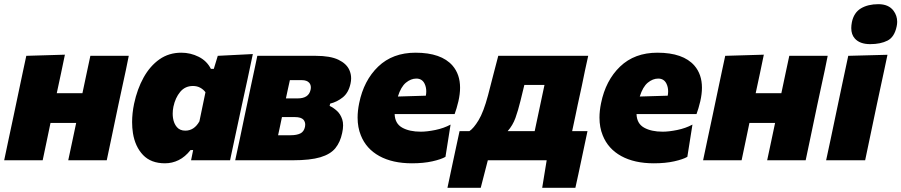

<svg xmlns="http://www.w3.org/2000/svg" viewBox="-27 -768 4319 920"><path d="M-7 0Q4 -52.5 14.5 -102Q25 -151.5 38.5 -214.5L49 -264.5Q60 -317 68.5 -357.2Q77 -397.5 84.2 -431.5Q91.5 -465.5 99 -500.5L284 -506Q275 -462 266 -419.5Q257 -377 245 -321.5H368Q379.5 -376 388.2 -417.2Q397 -458.5 406 -500.5H590Q583 -465.5 576 -431.5Q568.5 -397.5 560 -357.5Q551.5 -317 540 -264.5L529.5 -214.5Q516.5 -151.5 506 -102Q495.5 -52.5 484.5 0H300Q309.5 -44.5 318.5 -86.8Q327.5 -129 338 -179H215Q204.5 -129 195.8 -87Q187 -45 177.5 0Z M888.5 0Q890 -6 891 -12L898.5 -49H886Q860 -16 829 -0.8Q798 14.5 763.5 14.5Q696.5 14.5 658.5 -25.2Q620.5 -65 610 -130Q606 -156 606 -183Q606 -225 615.5 -271Q630.5 -341.5 661.2 -396.8Q692 -452 737.2 -483.8Q782.5 -515.5 841.5 -515.5Q886 -515.5 925.2 -495.8Q964.5 -476 983.5 -438H997.5L1016.5 -500.5L1184.5 -509Q1171 -446 1158.5 -386Q1145.5 -325.5 1132 -264.5L1080 -22Q1077.5 -11 1075.5 0ZM861 -142Q903.5 -142 928.5 -186.5L957.5 -326Q948 -339 932.8 -347.5Q917.5 -356 897.5 -356Q860 -356 836.5 -327.8Q813 -299.5 804 -257Q800.5 -240 800.5 -223.5Q800.5 -213 802 -202.5Q806 -176 820.5 -159Q835 -142 861 -142Z M1100 0Q1111.5 -52.5 1122 -102Q1132 -151 1145.5 -214.5L1156 -264Q1167 -317 1175.5 -357Q1184 -397 1191.5 -431.5Q1198.5 -465.5 1206 -500.5H1485.5Q1555.5 -500.5 1594.5 -481.8Q1633.5 -463 1647 -432.5Q1655.5 -413.5 1655.5 -392.5Q1655.5 -380 1652.5 -367Q1643 -323.5 1615.5 -301.5Q1588 -279.5 1555 -271.5L1552.5 -260.5Q1570 -252.5 1587.2 -237Q1604.5 -221.5 1613 -195.5Q1617 -183 1617 -167Q1617 -150.5 1612.5 -130.5Q1603.5 -87 1580 -58Q1556.5 -29 1508 -14.5Q1459.5 0 1375 0ZM1362 -384Q1357 -361.5 1352.5 -340.8Q1348 -320 1343 -296.5H1399.5Q1452 -296.5 1461 -337Q1462.5 -343 1462.5 -349Q1462.5 -362.5 1454.5 -371.5Q1443.5 -384 1419 -384ZM1305.5 -120H1365.5Q1394.5 -120 1412 -128.5Q1429.5 -137 1434.5 -160.5Q1435.5 -166 1435.5 -170.5Q1435.5 -184 1427.5 -194Q1416 -207 1386 -207H1324Q1319 -181.5 1314.5 -161.5Q1310 -141 1305.5 -120Z M1947 14.5Q1854 14.5 1790.8 -20.2Q1727.5 -55 1702 -119.5Q1686.5 -157.5 1686.5 -204.5Q1686.5 -237 1694 -273.5Q1716 -382.5 1785.2 -449Q1854.5 -515.5 1964 -515.5Q2087.5 -515.5 2141.5 -453.5Q2177.5 -411.5 2177.5 -348Q2177.5 -317.5 2169.5 -282.5Q2161 -247 2151.5 -221.5H1864Q1865.5 -176 1900 -156.5Q1934.5 -137 1989.5 -137Q2019 -137 2059.2 -145.2Q2099.5 -153.5 2132 -171L2107.5 -16.5Q2087 -4.5 2044.8 5Q2002.5 14.5 1947 14.5ZM1968 -391.5Q1942 -391.5 1918 -371.8Q1894 -352 1879.5 -305.5L2013.5 -309.5Q2015.5 -320 2015.5 -330Q2015.5 -350.5 2007.5 -367Q1995.5 -391.5 1968 -391.5Z M2117 132Q2124 99 2131 66Q2138 32.5 2145 0Q2152.5 -34.5 2160 -70Q2167.5 -105.5 2175 -139.5H2222Q2242.5 -153 2266.2 -192Q2290 -231 2311.5 -311.5Q2324.5 -362.5 2336.5 -408.5Q2348.5 -454.5 2360.5 -500.5H2791.5Q2783.5 -465 2776.2 -430.8Q2769 -396.5 2761 -357Q2752.5 -317 2741 -265L2730.5 -214.5Q2726 -193 2722 -174.5Q2718 -156 2714.5 -139.5H2788Q2773.5 -72.5 2758.5 0Q2751.5 32.5 2744.5 66Q2737 99.5 2730 132H2571L2592.5 0H2310.5L2276.5 132ZM2467 -285Q2455.5 -238 2442.8 -202.8Q2430 -167.5 2405.5 -139.5H2535Q2538.5 -156 2542.5 -175Q2546.5 -193.5 2551 -215L2561.5 -264.5Q2567.5 -293 2572.5 -316.5Q2577.5 -340 2582 -361H2485.5Q2481 -342.5 2476.5 -324Q2472 -305 2467 -285Z M3106 14.5Q3013 14.5 2949.8 -20.2Q2886.5 -55 2861 -119.5Q2845.5 -157.5 2845.5 -204.5Q2845.5 -237 2853 -273.5Q2875 -382.5 2944.2 -449Q3013.5 -515.5 3123 -515.5Q3246.5 -515.5 3300.5 -453.5Q3336.5 -411.5 3336.5 -348Q3336.5 -317.5 3328.5 -282.5Q3320 -247 3310.5 -221.5H3023Q3024.5 -176 3059 -156.5Q3093.5 -137 3148.5 -137Q3178 -137 3218.2 -145.2Q3258.5 -153.5 3291 -171L3266.5 -16.5Q3246 -4.5 3203.8 5Q3161.5 14.5 3106 14.5ZM3127 -391.5Q3101 -391.5 3077 -371.8Q3053 -352 3038.5 -305.5L3172.5 -309.5Q3174.5 -320 3174.5 -330Q3174.5 -350.5 3166.5 -367Q3154.5 -391.5 3127 -391.5Z M3342 0Q3353 -52.5 3363.5 -102Q3374 -151.5 3387.5 -214.5L3398 -264.5Q3409 -317 3417.5 -357.2Q3426 -397.5 3433.2 -431.5Q3440.5 -465.5 3448 -500.5L3633 -506Q3624 -462 3615 -419.5Q3606 -377 3594 -321.5H3717Q3728.5 -376 3737.2 -417.2Q3746 -458.5 3755 -500.5H3939Q3932 -465.5 3925 -431.5Q3917.5 -397.5 3909 -357.5Q3900.5 -317 3889 -264.5L3878.5 -214.5Q3865.5 -151.5 3855 -102Q3844.5 -52.5 3833.5 0H3649Q3658.5 -44.5 3667.5 -86.8Q3676.5 -129 3687 -179H3564Q3553.5 -129 3544.8 -87Q3536 -45 3526.5 0Z M3931.5 0Q3942.5 -52.5 3953.5 -102.5Q3964 -152 3977 -214.5L3987.5 -264.5Q3998.5 -317 4007 -357.2Q4015.5 -397.5 4022.8 -431.5Q4030 -465.5 4037.5 -500.5L4225.5 -505.5Q4218 -469.5 4210.5 -434.5Q4203 -399.5 4194.2 -358.8Q4185.5 -318 4174 -264.5L4163.5 -214.5Q4150.5 -152.5 4140 -102.5Q4129.5 -52.5 4118.5 0ZM4142.5 -556.5Q4093 -556.5 4069 -583.5Q4052 -602.5 4052 -633.5Q4052 -646.5 4055 -662Q4064.5 -707.5 4098.2 -727.8Q4132 -748 4182 -748Q4231 -748 4254.5 -716.5Q4272 -693 4272 -663.5Q4272 -653 4269.5 -641.5Q4259 -590.5 4225.8 -573.5Q4192.5 -556.5 4142.5 -556.5Z"/></svg>

Font: Heraclito ExtraBold
Style: Italic
Weight: 800
Italic angle: -12°
Designer: Kostas Bartsokas (font) & Cristiano Sobral (main changes)
Foundry: Kostas Bartsokas (font) & Cristiano Sobral (main changes)
Version: Version 1.00;July 8, 2020;FontCreator 13.0.0.2655 64-bit